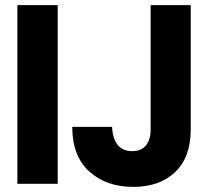

<svg xmlns="http://www.w3.org/2000/svg" viewBox="-20 -720 815 752"><path d="M48 0V-700H206V0ZM502 12Q396 12 329.5 -48.5Q263 -109 263 -223H419Q421 -177 441 -152.5Q461 -128 498 -128Q533 -128 551.5 -150.5Q570 -173 570 -213V-700H727V-213Q727 -104 666 -46Q605 12 502 12Z"/></svg>

Font: Rethink Sans ExtraBold
Style: Regular
Weight: 800
Designer: The Rethink Sans project authors (Hans Thiessen). DM Sans designed by Colophon Foundry.
Foundry: Rethink Communications LLC
Version: Version 1.001